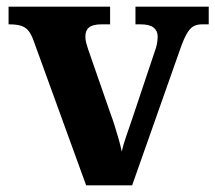

<svg xmlns="http://www.w3.org/2000/svg" viewBox="-20 -556 646 576"><path d="M80.3 -435.2Q73.3 -454.5 64.4 -464.8Q55.5 -475.1 41.7 -479.1Q27.9 -483 5.7 -483V-536H310.3V-483H284.5Q259.1 -483 247.6 -474.1Q236.1 -465.2 236.1 -446.6Q236.1 -436.8 238.7 -427Q241.3 -417.1 244.7 -407.3L310.4 -218.3Q318.2 -197.7 324.6 -176.8Q331 -155.8 336.5 -137Q341.9 -118.2 345.2 -101.3Q349.6 -121.2 358.9 -148.1Q368.3 -175.1 376 -197.7L443.4 -399.1Q448.4 -412.3 450.7 -423.8Q453 -435.3 453 -446.7Q453 -463.5 440.8 -473.2Q428.7 -483 401.5 -483H386.4V-536H606.2V-483H586Q571.1 -483 560.3 -477Q549.6 -471 540.5 -455.1Q531.3 -439.3 521.1 -410.2L376.4 0H238.4Z"/></svg>

Font: Noto Serif Malayalam
Style: Regular
Weight: 400
Designer: Indian type Foundry, Jelle Bosma, Monotype Design Team
Foundry: Monotype Imaging Inc.
Version: Version 2.103